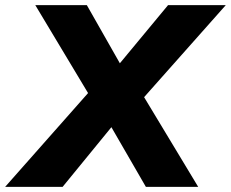

<svg xmlns="http://www.w3.org/2000/svg" viewBox="-84 -725 896 745"><path d="M-64 0 287 -397V-315L53 -705H253L399 -448H355L568 -705H792L445 -314V-398L685 0H482L330 -263H374L159 0Z"/></svg>

Font: Nunito Sans 12pt ExtraLight 12pt Black
Style: Italic
Weight: 900
Italic angle: -9°
Version: Version 3.101;gftools[0.9.27]